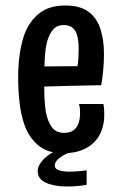

<svg xmlns="http://www.w3.org/2000/svg" viewBox="-20 -545 444 698"><path d="M210 12Q154 12 120.5 -15.5Q87 -43 70 -88Q57 -124 51.5 -169Q46 -214 46 -264Q46 -308 51.5 -347Q57 -386 68 -418Q86 -467 122 -496Q158 -525 218 -525Q271 -525 301.5 -502.5Q332 -480 345 -440Q358 -400 358 -348Q358 -321 355.5 -293Q353 -265 348 -235L261 -298Q264 -317 265 -334Q266 -351 266 -366Q266 -393 261.5 -412.5Q257 -432 245 -443Q233 -454 211 -454Q187 -454 173 -437.5Q159 -421 151 -393Q145 -368 143 -336Q141 -304 141 -270Q141 -245 141 -221Q141 -197 142.5 -176Q144 -155 147 -136Q154 -102 169 -82Q184 -62 213 -62Q235 -62 247.5 -71.5Q260 -81 265.5 -97Q271 -113 271 -132Q271 -140 270.5 -149Q270 -158 267 -167H356Q358 -157 358.5 -147.5Q359 -138 359 -128Q359 -86 342 -54.5Q325 -23 291.5 -5.5Q258 12 210 12ZM77 -227 75 -303 336 -305 348 -235Q348 -235 330 -235Q312 -235 283 -234Q254 -233 218 -232.5Q182 -232 145 -230.5Q108 -229 77 -227ZM224 133Q178 133 147.5 119.5Q117 106 117 77Q117 61 129.5 44.5Q142 28 162.5 14.5Q183 1 206 -5L262 1Q246 4 226.5 12Q207 20 193 32Q179 44 179 57Q179 69 194.5 74Q210 79 231 79Q245 79 264.5 77.5Q284 76 295 74V127Q277 130 259.5 131.5Q242 133 224 133Z"/></svg>

Font: Truculenta SemiBold
Style: Regular
Weight: 600
Version: Version 1.002